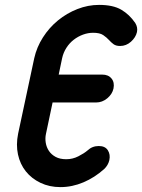

<svg xmlns="http://www.w3.org/2000/svg" viewBox="-20 -755 581 785"><path d="M338 -140Q357 -158 384 -158Q410 -158 421 -140.5Q432 -123 427 -100Q422 -79 406 -64Q367 -29 321 -9.5Q275 10 227 10Q182 10 145.5 -7.5Q109 -25 85.5 -54.5Q62 -84 53.5 -123.5Q45 -163 54 -208L120 -517Q130 -562 155.5 -602Q181 -642 217 -671.5Q253 -701 296.5 -718Q340 -735 385 -735Q442 -735 475.5 -715.5Q509 -696 533 -661Q544 -643 540 -624Q535 -602 515.5 -584.5Q496 -567 471 -567Q454 -567 444 -574.5Q434 -582 426 -591Q416 -602 402 -611.5Q388 -621 361 -621Q340 -621 319.5 -613.5Q299 -606 281.5 -592.5Q264 -579 251.5 -559.5Q239 -540 234 -517L220 -450H398Q423 -450 436 -434Q449 -418 444 -393Q439 -370 418.5 -353Q398 -336 373 -336H195L168 -208Q164 -190 167 -171.5Q170 -153 180 -138Q190 -123 207.5 -113.5Q225 -104 251 -104Q277 -104 300.5 -116Q324 -128 338 -140Z"/></svg>

Font: VDS
Style: Bold Italic
Weight: 700
Designer: artmaker
Foundry: artmaker
Version: Version 1.000 2009 initial release